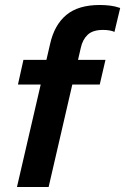

<svg xmlns="http://www.w3.org/2000/svg" viewBox="-20 -750 502 770"><path d="M48 0 181 -574Q198 -650 246 -690Q294 -730 380 -730Q401 -730 421.5 -727.5Q442 -725 462 -718L439 -622Q431 -626 419 -628Q407 -630 393 -630Q352 -630 331.5 -610.5Q311 -591 304 -558L175 0ZM52 -411 74 -510H403L380 -411Z"/></svg>

Font: Instrument Sans SemiBold
Style: Italic
Weight: 600
Italic angle: -13°
Designer: Rodrigo Fuenzalida
Foundry: fragTYPE
Version: Version 1.000;gftools[0.9.28]